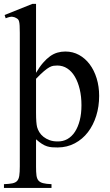

<svg xmlns="http://www.w3.org/2000/svg" viewBox="-24 -735 559 976"><path d="M480 -247.6Q480 -193.4 465.1 -146Q450.2 -98.6 422.9 -63Q395.5 -27.3 356.4 -6.6Q317.4 14.2 269.5 14.6Q253.9 14.6 241 13.7Q228 12.7 215.3 8.8Q202.6 4.9 189.2 -3.7Q175.8 -12.2 159.2 -26.9V112.8Q159.2 140.1 161.4 156.7Q163.6 173.3 171.4 182.6Q179.2 191.9 194.8 196Q210.4 200.2 237.8 201.2V220.2H-3.9V201.2Q22.5 200.2 38.6 197Q54.7 193.8 63 184.8Q71.3 175.8 74 158.4Q76.7 141.1 76.7 110.8V-567.9Q76.7 -590.8 75.9 -604Q75.2 -617.2 73.2 -625Q71.3 -632.8 67.9 -636.5Q64.5 -640.1 59.6 -642.6Q51.8 -647.9 39.8 -649.7Q27.8 -651.4 4.9 -642.1L-0.5 -658.7L140.6 -715.3H159.2V-364.7Q177.2 -395.5 195.1 -416Q212.9 -436.5 230.7 -449.2Q248.5 -461.9 267.8 -467.5Q287.1 -473.1 308.1 -473.1Q346.2 -473.1 377.7 -455.8Q409.2 -438.5 431.9 -408.2Q454.6 -377.9 467.3 -336.7Q480 -295.4 480 -247.6ZM390.1 -200.2Q390.1 -244.1 381.3 -281Q372.6 -317.9 356.7 -345Q340.8 -372.1 318.1 -387Q295.4 -401.9 267.1 -401.9Q256.8 -401.9 247.8 -400.6Q238.8 -399.4 227.1 -393.1Q215.3 -386.7 199.2 -373Q183.1 -359.4 159.2 -334.5V-162.6Q159.2 -134.8 160.6 -116.7Q162.1 -98.6 164.6 -88.9Q168 -76.2 176 -63Q184.1 -49.8 197 -39.6Q210 -29.3 227.5 -22.7Q245.1 -16.1 267.1 -16.1Q295.4 -15.1 318.1 -27.8Q340.8 -40.5 356.7 -64.7Q372.6 -88.9 381.3 -123Q390.1 -157.2 390.1 -200.2Z"/></svg>

Font: Simplified Naskh
Style: Regular
Weight: 400
Designer: SIL International
Foundry: Arabeyes
Version: 1.02_alpha